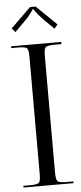

<svg xmlns="http://www.w3.org/2000/svg" viewBox="-61 -942 411 974"><g transform="rotate(-5 145.0 -454.5)"><path d="M159.2 -909.2 262.2 -809.1 245.1 -789.1 195.8 -837.9Q181.6 -852.1 169.9 -865.7Q158.2 -879.4 152.6 -887.7Q147 -896 147 -897.9H143.1Q143.1 -896 137.5 -887.5Q131.8 -878.9 120.4 -865.2Q108.9 -851.6 95.2 -837.9L45.9 -789.1L28.8 -809.1L130.9 -909.2ZM18.1 0V-8.8H53.2Q89.4 -8.8 97.7 -17.1Q106 -25.4 106 -61V-658.2Q106 -693.8 97.7 -701.9Q89.4 -710 53.2 -710H18.1V-719.2H272.9V-708H237.8Q201.7 -708 192.9 -699.7Q184.1 -691.4 184.1 -655.8V-61Q184.1 -25.4 192.9 -17.1Q201.7 -8.8 237.8 -8.8H272.9V0Z"/></g></svg>

Font: FoglihtenNo07calt
Style: Regular
Weight: 500
Designer: gluk (gluksza@wp.pl)
Foundry: gluk (gluksza@wp.pl)
Version: Version 0.844